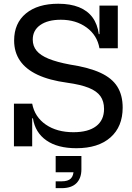

<svg xmlns="http://www.w3.org/2000/svg" viewBox="-20 -782 706 1026"><path d="M388 10Q287.5 10 227.8 -31.8Q168 -73.5 156 -149.5H134L152 -228Q165.5 -157 224.8 -116.2Q284 -75.5 372.5 -75.5Q451.5 -75.5 493.8 -107.8Q536 -140 536 -200Q536 -241 516.5 -268.2Q497 -295.5 454 -312.8Q411 -330 339 -340Q243.5 -353 180.8 -382.5Q118 -412 86.8 -457.8Q55.5 -503.5 55.5 -565.5Q55.5 -658 118.5 -710Q181.5 -762 291.5 -762Q356 -762 402 -743.5Q448 -725 474.5 -688.8Q501 -652.5 508 -599.5H530L511.5 -524Q499.5 -593.5 442.8 -635Q386 -676.5 305 -676.5Q235.5 -676.5 195.2 -648.2Q155 -620 155 -570.5Q155 -536 175.5 -511Q196 -486 240 -468Q284 -450 354 -437Q455 -421.5 516.8 -393Q578.5 -364.5 607 -319Q635.5 -273.5 635.5 -207Q635.5 -105 570.2 -47.5Q505 10 388 10ZM54.5 0V-228H152V0ZM511.5 -524V-752H609.5V-524ZM277.5 51.5H415V117.5L380 138.5H277.5ZM373.5 66.5H415V123Q415 170 388.5 196.8Q362 223.5 308.5 223.5H277.5V187H308.5Q343.5 187 358.5 172Q373.5 157 373.5 125Z"/></svg>

Font: Hepta Slab ExtraLight Medium
Style: Regular
Weight: 500
Version: Version 1.100